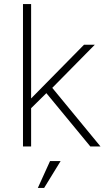

<svg xmlns="http://www.w3.org/2000/svg" viewBox="-20 -720 529 944"><path d="M93 -700H133V-236L393 -500H446L237 -288L474 0H424L208 -262L133 -188V0H93ZM226 72H278L197 204H166Z"/></svg>

Font: Haskoy ExtraLight
Style: Regular
Weight: 200
Designer: Ertekin Erdin
Foundry: Ertekin Erdin
Version: Version 2.000; ttfautohint (v1.8.4.7-5d5b)